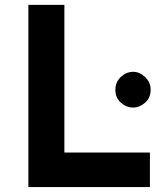

<svg xmlns="http://www.w3.org/2000/svg" viewBox="-20 -756 674 776"><path d="M94.7 -736.3H240.2V-139.6H585.9V0H94.7ZM446.3 -393.6Q446.3 -424.8 468.8 -445.3Q491.2 -465.8 518.6 -465.8Q543.9 -465.8 566.4 -444.8Q588.9 -423.8 588.9 -393.6Q588.9 -360.4 566.4 -340.8Q543.9 -321.3 518.6 -321.3Q491.2 -321.3 468.8 -340.8Q446.3 -360.4 446.3 -393.6Z"/></svg>

Font: Josefin Sans CFJ
Style: Bold
Weight: 700
Designer: Santiago Orozco
Foundry: Typemade
Version: Version 2.001